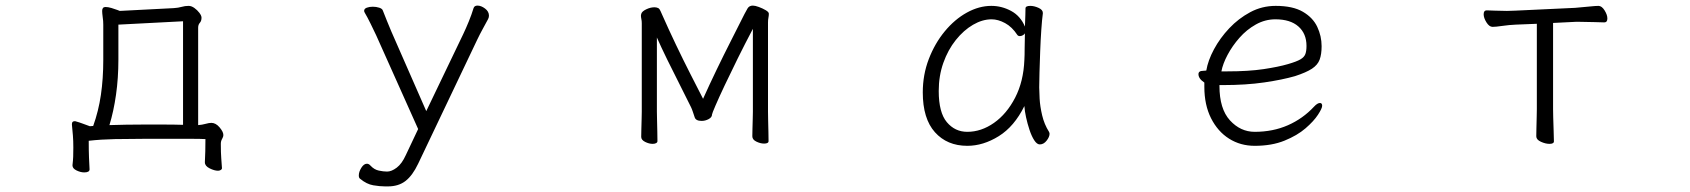

<svg xmlns="http://www.w3.org/2000/svg" viewBox="-20 -505 6040 686"><path d="M773 96Q773 100 768.5 102.5Q764 105 759 105Q746 105 729 96.5Q712 88 712 75V74Q713 57 713.5 35.5Q714 14 714 -8Q696 -9 669 -9Q642 -9 612 -9H493Q440 -9 390.5 -8Q341 -7 297 -2Q297 34 298 58.5Q299 83 300 100Q300 111 281 111Q268 111 253.5 104Q239 97 239 86V85Q241 68 241.5 54.5Q242 41 242 22Q242 -2 240.5 -20.5Q239 -39 237 -59V-62Q237 -72 247 -72Q250 -72 252 -71Q263 -68 275 -63.5Q287 -59 301 -54L313 -55Q332 -108 340.5 -166Q349 -224 349 -291V-386Q349 -402 349 -416.5Q349 -431 347 -443Q346 -451 345.5 -456.5Q345 -462 345 -466Q345 -480 357 -480Q366 -480 378 -476.5Q390 -473 399 -469.5Q408 -466 408 -466L601 -476Q617 -477 629 -480.5Q641 -484 654 -484Q664 -484 674.5 -476.5Q685 -469 692.5 -459Q700 -449 700 -442Q700 -430 694 -423.5Q688 -417 688 -406V-58Q702 -59 714.5 -62.5Q727 -66 735 -66Q751 -66 764.5 -50Q778 -34 778 -23Q778 -16 773.5 -8.5Q769 -1 769 9Q769 41 770.5 60Q772 79 773 95ZM634 -429 403 -417V-292Q403 -226 394.5 -166.5Q386 -107 371 -58Q399 -59 431 -59.5Q463 -60 492 -60Q528 -60 565.5 -60Q603 -60 634 -59Z M1356 161Q1337 161 1313.5 157Q1290 153 1267 134Q1262 131 1262 122Q1262 109 1271 94.5Q1280 80 1291 80Q1298 80 1304 87Q1317 101 1333.5 104.5Q1350 108 1363 108Q1379 108 1397.5 94Q1416 80 1430 49L1474 -44L1324 -379Q1317 -394 1304.5 -419.5Q1292 -445 1283 -460Q1281 -464 1281 -466Q1281 -474 1290.5 -477.5Q1300 -481 1312 -481Q1324 -481 1335 -477.5Q1346 -474 1348 -467Q1355 -449 1362.5 -430.5Q1370 -412 1378 -393L1503 -108L1635 -383Q1645 -404 1655 -428.5Q1665 -453 1672 -476Q1675 -485 1686 -485Q1699 -485 1713 -474.5Q1727 -464 1727 -449Q1727 -443 1724 -437Q1716 -422 1705 -402Q1694 -382 1685 -363L1474 80Q1454 122 1429 141.5Q1404 161 1366 161Z M2670 -402Q2642 -349 2616 -296.5Q2590 -244 2569 -199.5Q2548 -155 2536 -127Q2524 -99 2524 -96Q2524 -86 2512 -79.5Q2500 -73 2487 -73Q2466 -73 2462 -86Q2459 -95 2455.5 -105.5Q2452 -116 2449 -122Q2432 -157 2409 -202Q2386 -247 2364 -292Q2342 -337 2327 -371V-106Q2327 -100 2327.5 -79Q2328 -58 2328.5 -35.5Q2329 -13 2329 -1Q2329 4 2324 6.5Q2319 9 2312 9Q2299 9 2285 2Q2271 -5 2271 -16Q2271 -24 2271.5 -43Q2272 -62 2272.5 -80.5Q2273 -99 2273 -106V-422Q2273 -430 2271.5 -437Q2270 -444 2270 -449Q2270 -451 2270.5 -452.5Q2271 -454 2271 -455Q2273 -464 2288.5 -471.5Q2304 -479 2318 -479Q2326 -479 2332 -476Q2337 -473 2340 -465.5Q2343 -458 2346 -452Q2369 -400 2395 -345.5Q2421 -291 2446.5 -241Q2472 -191 2492 -152Q2514 -201 2540 -255Q2566 -309 2592.5 -361Q2619 -413 2640 -455Q2645 -465 2651 -475Q2657 -485 2670 -485Q2678 -485 2691.5 -480Q2705 -475 2716 -468.5Q2727 -462 2727 -456Q2727 -449 2725.5 -441.5Q2724 -434 2724 -425V-106Q2724 -96 2724.5 -75Q2725 -54 2725.5 -33.5Q2726 -13 2726 -1Q2726 8 2710 8Q2697 8 2682.5 1Q2668 -6 2668 -18Q2668 -26 2668.5 -44.5Q2669 -63 2669.5 -81Q2670 -99 2670 -106Z M3706 -457Q3703 -435 3700.5 -398.5Q3698 -362 3696.5 -321.5Q3695 -281 3694 -246Q3693 -211 3693 -193Q3693 -180 3694.5 -152.5Q3696 -125 3703.5 -93Q3711 -61 3728 -34Q3730 -30 3730 -27Q3730 -16 3719.5 -2.5Q3709 11 3695 11Q3685 11 3675.5 -3.5Q3666 -18 3658.5 -40.5Q3651 -63 3646 -86Q3641 -109 3640 -126Q3604 -53 3548.5 -18.5Q3493 16 3436 16Q3364 16 3320.5 -32.5Q3277 -81 3277 -175Q3277 -238 3298.5 -294Q3320 -350 3355.5 -393Q3391 -436 3434.5 -460Q3478 -484 3522 -484Q3559 -484 3592.5 -466Q3626 -448 3642 -410Q3643 -433 3643.5 -450.5Q3644 -468 3644 -475Q3644 -484 3661 -484Q3675 -484 3690.5 -477Q3706 -470 3706 -459ZM3642 -386Q3640 -382 3634.5 -379Q3629 -376 3624 -376Q3618 -376 3615 -380Q3596 -409 3571 -422.5Q3546 -436 3523 -436Q3490 -436 3456.5 -416.5Q3423 -397 3395 -362Q3367 -327 3350.5 -280.5Q3334 -234 3334 -180Q3334 -103 3363 -68.5Q3392 -34 3436 -34Q3486 -34 3531.5 -66Q3577 -98 3607 -156Q3637 -214 3640 -291Q3641 -306 3641 -333.5Q3641 -361 3642 -386Z M4337 -201V-198Q4337 -116 4374.5 -75Q4412 -34 4463 -34Q4528 -34 4581.5 -57.5Q4635 -81 4675 -124Q4687 -137 4696 -137Q4704 -137 4704 -127Q4704 -118 4689 -95Q4674 -72 4644.5 -46.5Q4615 -21 4569.5 -2.5Q4524 16 4463 16Q4412 16 4371.5 -9.5Q4331 -35 4307 -82.5Q4283 -130 4283 -195V-210Q4262 -224 4262 -240Q4262 -252 4279 -252Q4281 -252 4285.5 -252.5Q4290 -253 4290 -253Q4296 -289 4317.5 -329Q4339 -369 4372 -404Q4405 -439 4447 -461.5Q4489 -484 4538 -484Q4599 -484 4635 -463Q4671 -442 4686.5 -409Q4702 -376 4702 -340Q4702 -311 4695 -292Q4688 -273 4667.5 -259.5Q4647 -246 4607 -233Q4562 -220 4497 -210.5Q4432 -201 4349 -201ZM4365 -250Q4441 -250 4494.5 -258Q4548 -266 4582 -276Q4613 -285 4626.5 -293Q4640 -301 4644 -312Q4648 -323 4648 -341Q4648 -385 4619 -410.5Q4590 -436 4537 -436Q4500 -436 4467 -417.5Q4434 -399 4408.5 -370Q4383 -341 4366 -309Q4349 -277 4344 -250Z M5471 -420 5396 -417Q5372 -416 5348 -412.5Q5324 -409 5313 -409Q5301 -409 5291 -425Q5281 -441 5281 -454Q5281 -468 5292 -468Q5300 -468 5320.5 -467Q5341 -466 5364 -466Q5372 -466 5380 -466.5Q5388 -467 5395 -467L5608 -477Q5633 -479 5657 -481.5Q5681 -484 5691 -484Q5703 -484 5713 -468Q5723 -452 5723 -439Q5723 -425 5712 -425Q5703 -425 5677.5 -426Q5652 -427 5626 -427H5609L5529 -423V-115Q5529 -109 5529.5 -86Q5530 -63 5531 -38Q5532 -13 5532 0Q5532 9 5516 9Q5502 9 5485.5 1.5Q5469 -6 5469 -18Q5469 -26 5469.5 -46.5Q5470 -67 5470.5 -87.5Q5471 -108 5471 -115Z"/></svg>

Font: Moon Stars Kai T HW Light
Style: Regular
Weight: 300
Designer: GuiWonder
Version: Version 1.101